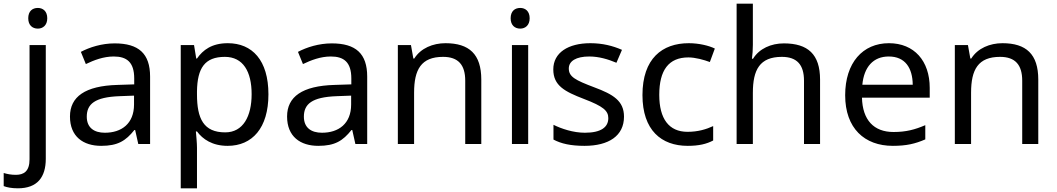

<svg xmlns="http://www.w3.org/2000/svg" viewBox="-75 -780 5725 1040"><path d="M78 -681C78 -643 101 -625 130 -625C157 -625 181 -643 181 -681C181 -720 157 -737 130 -737C101 -737 78 -720 78 -681ZM22 240C127 240 173 180 173 80V-536H85V83C85 148 54 167 11 167C-15 167 -35 163 -55 157V228C-37 235 -12 240 22 240Z M546 -545C476 -545 410 -524 363 -499L390 -433C434 -454 485 -474 541 -474C611 -474 652 -444 652 -355V-323L561 -320C386 -315 304 -256 304 -149C304 -40 376 10 473 10C563 10 606 -17 653 -76H657L674 0H738V-365C738 -490 676 -545 546 -545ZM572 -259 651 -262V-214C651 -110 583 -61 493 -61C435 -61 395 -88 395 -148C395 -216 438 -254 572 -259Z M1159 -546C1072 -546 1024 -509 992 -463H988L976 -536H904V240H992V20C992 -5 988 -45 986 -68H992C1023 -26 1075 10 1158 10C1291 10 1379 -86 1379 -269C1379 -454 1291 -546 1159 -546ZM1143 -472C1242 -472 1288 -392 1288 -270C1288 -150 1242 -63 1145 -63C1028 -63 992 -137 992 -269V-286C994 -411 1034 -472 1143 -472Z M1722 -545C1652 -545 1586 -524 1539 -499L1566 -433C1610 -454 1661 -474 1717 -474C1787 -474 1828 -444 1828 -355V-323L1737 -320C1562 -315 1480 -256 1480 -149C1480 -40 1552 10 1649 10C1739 10 1782 -17 1829 -76H1833L1850 0H1914V-365C1914 -490 1852 -545 1722 -545ZM1748 -259 1827 -262V-214C1827 -110 1759 -61 1669 -61C1611 -61 1571 -88 1571 -148C1571 -216 1614 -254 1748 -259Z M2338 -546C2270 -546 2204 -519 2169 -463H2164L2151 -536H2080V0H2168V-278C2168 -403 2206 -472 2325 -472C2407 -472 2445 -429 2445 -343V0H2532V-349C2532 -487 2466 -546 2338 -546Z M2743 -737C2714 -737 2691 -720 2691 -681C2691 -643 2714 -625 2743 -625C2770 -625 2794 -643 2794 -681C2794 -720 2770 -737 2743 -737ZM2786 -536H2698V0H2786Z M3305 -148C3305 -234 3246 -269 3144 -307C3041 -346 3006 -364 3006 -409C3006 -449 3045 -474 3117 -474C3169 -474 3219 -459 3264 -440L3294 -510C3244 -532 3188 -546 3123 -546C3003 -546 2922 -495 2922 -404C2922 -316 2984 -284 3088 -244C3193 -204 3220 -180 3220 -140C3220 -92 3182 -61 3093 -61C3030 -61 2965 -83 2923 -104V-24C2964 -2 3016 10 3091 10C3222 10 3305 -44 3305 -148Z M3650 10C3711 10 3752 0 3788 -19V-97C3751 -80 3707 -66 3649 -66C3548 -66 3496 -137 3496 -266C3496 -400 3547 -469 3654 -469C3691 -469 3738 -456 3770 -444L3797 -517C3765 -533 3710 -546 3656 -546C3512 -546 3405 -463 3405 -265C3405 -75 3507 10 3650 10Z M4003 -537V-760H3915V0H4003V-277C4003 -402 4040 -472 4160 -472C4242 -472 4280 -429 4280 -343V0H4367V-349C4367 -486 4301 -545 4171 -545C4102 -545 4038 -517 4004 -462H3998C4001 -483 4003 -511 4003 -537Z M4740 -546C4598 -546 4503 -440 4503 -264C4503 -85 4608 10 4761 10C4834 10 4882 -1 4937 -25V-102C4881 -78 4833 -65 4765 -65C4658 -65 4597 -130 4594 -251H4961V-304C4961 -450 4877 -546 4740 -546ZM4739 -474C4828 -474 4868 -412 4869 -321H4596C4605 -417 4655 -474 4739 -474Z M5355 -546C5287 -546 5221 -519 5186 -463H5181L5168 -536H5097V0H5185V-278C5185 -403 5223 -472 5342 -472C5424 -472 5462 -429 5462 -343V0H5549V-349C5549 -487 5483 -546 5355 -546Z"/></svg>

Font: Noto Sans Tifinagh Agraw Imazighen
Style: Regular
Weight: 400
Designer: JamraPatel
Foundry: JamraPatel LLC
Version: Version 2.006